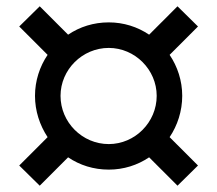

<svg xmlns="http://www.w3.org/2000/svg" viewBox="-20 -636 689 609"><path d="M558 -332C558 -380 543 -425 518 -462L608 -552L543 -616L453 -526C416 -551 372 -565 325 -565C277 -565 233 -551 196 -526L106 -616L41 -552L131 -462C106 -425 91 -380 91 -332C91 -284 106 -239 131 -201L41 -111L106 -47L196 -137C233 -112 277 -98 325 -98C372 -98 416 -112 453 -137L543 -47L608 -111L518 -201C543 -238 558 -284 558 -332ZM172 -332C172 -415 241 -484 325 -484C408 -484 477 -415 477 -332C477 -248 408 -179 325 -179C241 -179 172 -248 172 -332Z"/></svg>

Font: Hibana SubMedium
Style: Regular
Weight: 500
Width: 6
Designer: pygmalion
Foundry: ybstudio
Version: Version 0.930;hotconv 1.0.109;makeotfexe 2.5.65596